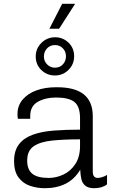

<svg xmlns="http://www.w3.org/2000/svg" viewBox="-20 -980 629 1010"><path d="M216 10Q175 10 138 -2.5Q101 -15 77.5 -46.5Q54 -78 54 -132Q54 -187 79.5 -220.5Q105 -254 151.5 -271Q198 -288 261.5 -293Q325 -298 401 -298V-358Q401 -420 371.5 -443.5Q342 -467 275 -467Q219 -467 179 -444.5Q139 -422 139 -370V-355H74Q73 -361 72.5 -367Q72 -373 72 -380Q72 -424 99 -456Q126 -488 171.5 -504.5Q217 -521 274 -521H281Q375 -521 421.5 -483Q468 -445 468 -369V-78Q468 -60 475 -52Q482 -44 493 -44Q504 -44 518.5 -48.5Q533 -53 543 -60V-10Q530 0 513 5Q496 10 475 10Q445 10 429 -3Q413 -16 408 -38Q403 -60 402 -87Q372 -37 325 -13.5Q278 10 216 10ZM236 -44Q276 -44 314 -62Q352 -80 376.5 -117.5Q401 -155 401 -212V-247Q316 -247 253.5 -240.5Q191 -234 157 -210.5Q123 -187 123 -135Q123 -88 150 -66Q177 -44 236 -44ZM240 -829 307 -960H374V-958L291 -829ZM269 -583Q227 -583 197.5 -611.5Q168 -640 168 -683Q168 -725 198 -754.5Q228 -784 270 -784Q311 -784 340.5 -755.5Q370 -727 370 -684Q370 -642 340.5 -612.5Q311 -583 269 -583ZM269 -624Q295 -624 311 -641.5Q327 -659 327 -684Q327 -709 310.5 -726Q294 -743 269 -743Q244 -743 227.5 -725.5Q211 -708 211 -683Q211 -658 228 -641Q245 -624 269 -624Z"/></svg>

Font: Chivo Medium ExtraLight
Style: Regular
Weight: 250
Version: Version 2.002